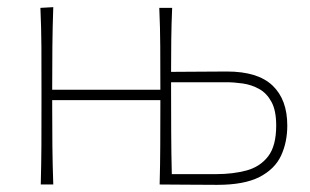

<svg xmlns="http://www.w3.org/2000/svg" viewBox="-20 -516 866 537"><path d="M94 0Q95.5 -56.5 95.8 -108.5Q96 -160.5 96 -221V-271Q96 -332 95.8 -385Q95.5 -438 93 -494L129 -496Q127 -439.5 126.5 -385.8Q126 -332 126 -271V-265H428.5V-271Q428.5 -332 428.2 -385Q428 -438 425.5 -494H461.5Q459.5 -448.5 459 -405Q458.5 -361.5 458.5 -315Q491.5 -315 534.2 -315.5Q577 -316 614.5 -316Q701 -316 742.2 -276.8Q783.5 -237.5 783.5 -165Q783.5 -118 766 -80.5Q748.5 -43 705.8 -21Q663 1 587.5 1Q541.5 1 498.2 0.5Q455 0 426.5 0Q428 -56.5 428.2 -108.5Q428.5 -160.5 428.5 -221V-236H126V-221Q126 -160.5 126.5 -108.5Q127 -56.5 129 0ZM460.5 -29H585Q631.5 -29 669.5 -39.2Q707.5 -49.5 730 -78.8Q752.5 -108 752.5 -165Q752.5 -207 739.2 -231.2Q726 -255.5 704.8 -267.2Q683.5 -279 659 -282.5Q634.5 -286 612.5 -286H458.5Q458.5 -282.5 458.5 -278.8Q458.5 -275 458.5 -271Q458.5 -204.5 458.8 -147.5Q459 -90.5 460.5 -29Z"/></svg>

Font: Commissioner Flair Thin
Style: Regular
Weight: 100
Designer: Kostas Bartsokas
Foundry: Kostas Bartsokas
Version: Version 1.000; ttfautohint (v1.8.3)